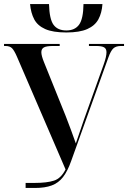

<svg xmlns="http://www.w3.org/2000/svg" viewBox="-20 -932 635 952"><path d="M309 -771Q242 -771 204 -788Q166 -805 149.5 -836.5Q133 -868 129 -912H223Q225 -837 245.5 -809Q266 -781 309 -781Q351 -781 372 -809.5Q393 -838 394 -912H488Q485 -868 468 -836.5Q451 -805 413 -788Q375 -771 309 -771ZM107 0V-25H151Q213 -25 248 -36.5Q283 -48 305 -92L64 -651Q51 -681 40 -692.5Q29 -704 7 -704H0V-714H276V-704H243Q211 -704 198 -697Q185 -690 185 -673Q185 -656 198 -624L306 -356Q320 -320 332 -287.5Q344 -255 356 -221Q366 -251 376 -279.5Q386 -308 396 -338L494 -612Q508 -651 508 -673Q508 -690 496.5 -697Q485 -704 457 -704H421V-714H595V-704H580Q555 -704 542 -692Q529 -680 517 -646L333 -134Q315 -83 292.5 -54Q270 -25 236.5 -12.5Q203 0 153 0Z"/></svg>

Font: Noto Serif Display Condensed SemiBold
Style: Regular
Weight: 600
Width: 3
Designer: Monotype Design Team
Foundry: Monotype Imaging Inc.
Version: Version 2.009